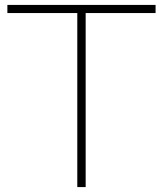

<svg xmlns="http://www.w3.org/2000/svg" viewBox="-20 -760 662 780"><path d="M294 0V-707H10V-740H612V-707H328V0Z"/></svg>

Font: Encode Sans Expanded Expanded Thin
Style: Regular
Weight: 100
Width: 7
Designer: Multiple Designers
Foundry: Impallari Type
Version: Version 3.000; ttfautohint (v1.8.3) -l 8 -r 50 -G 200 -x 14 